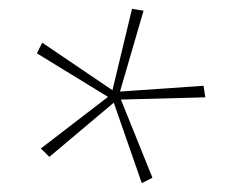

<svg xmlns="http://www.w3.org/2000/svg" viewBox="-20 -748 512 432"><path d="M299 -336 236 -517 91 -395 72 -414 223 -530 63 -628 75 -652 233 -545 277 -728 303 -724 250 -542 438 -555 442 -529 252 -524 323 -348Z"/></svg>

Font: Ysabeau Office Thin
Style: Regular
Weight: 250
Designer: Christian Thalmann (Catharsis Fonts)
Version: Version 2.001;gftools[0.9.30]; featfreeze: tnum,lnum,ss02